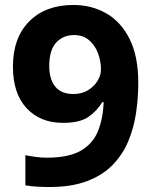

<svg xmlns="http://www.w3.org/2000/svg" viewBox="-20 -742 612 772"><path d="M536 -409Q536 -348 527 -287.5Q518 -227 495.5 -173.5Q473 -120 432.5 -78.5Q392 -37 329.5 -13.5Q267 10 178 10Q157 10 129 8.5Q101 7 82 3V-118Q102 -114 124 -111Q146 -108 168 -108Q257 -108 305.5 -136.5Q354 -165 374 -215Q394 -265 397 -331H391Q370 -296 335.5 -272Q301 -248 233 -248Q142 -248 87 -307Q32 -366 32 -474Q32 -590 97.5 -656Q163 -722 275 -722Q348 -722 407 -688.5Q466 -655 501 -585.5Q536 -516 536 -409ZM278 -601Q234 -601 206 -571Q178 -541 178 -476Q178 -424 202 -394Q226 -364 275 -364Q309 -364 333.5 -379Q358 -394 372 -416.5Q386 -439 386 -463Q386 -496 374 -528Q362 -560 338 -580.5Q314 -601 278 -601Z"/></svg>

Font: Noto Sans IKEA
Style: Bold
Weight: 600
Designer: Monotype Design Team
Foundry: Monotype Imaging Inc.
Version: Version 2.001